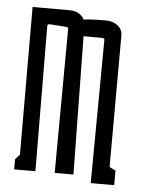

<svg xmlns="http://www.w3.org/2000/svg" viewBox="-47 -620 507 684"><g transform="rotate(5 206.0 -278.5)"><path d="M307 -488Q307 -491 305.5 -492Q304 -493 298 -494H232L239 0H172L175 -516Q175 -519 173.5 -520Q172 -521 166 -522L108 -526Q100 -526 100 -518L103 0H27V-36L43 -54L42 -582H173Q212 -582 227 -553Q252 -557 305 -557Q332 -557 349 -543.5Q366 -530 366 -509L365 -38L387 -27V25H303Z"/></g></svg>

Font: Bahianita
Style: Regular
Weight: 400
Designer: Pablo Cosgaya & Dani Raskovsky
Foundry: Pablo Cosgaya & Dani Raskovsky
Version: Version 1.008